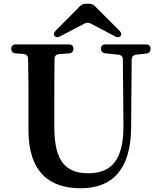

<svg xmlns="http://www.w3.org/2000/svg" viewBox="-20 -980 856 1025"><path d="M617 -817 487 -947C478 -956 468 -960 456 -960H438C426 -960 416 -956 407 -947L278 -817C267 -806 265 -796 271 -788C277 -780 288 -779 301 -786L431 -854C443 -860 453 -860 465 -854L594 -786C607 -779 618 -780 624 -788C630 -796 628 -806 617 -817ZM64 -695 105 -692C120 -691 129 -682 130 -666C132 -577 132 -486 132 -397V-285C132 -58 247 25 411 25C582 25 678 -78 680 -297L683 -661C683 -676 691 -686 706 -688L761 -694C776 -696 784 -705 784 -720C784 -735 775 -743 759 -743H544C528 -743 519 -735 519 -720C519 -705 528 -697 543 -695L613 -688C628 -686 636 -676 636 -661L639 -310C640 -127 576 -55 451 -55C332 -55 270 -119 270 -300V-397C270 -487 270 -577 271 -665C271 -681 280 -690 295 -691L348 -695C363 -696 372 -705 372 -720C372 -735 363 -743 347 -743H65C49 -743 40 -735 40 -720C40 -705 49 -696 64 -695Z"/></svg>

Font: 寒蝉锦书宋Pro Soft
Style: Regular
Weight: 700
Designer: 寒蝉锦书宋{Warren} 思源宋体{Ryoko NISHIZUKA 西塚涼子 (kana & ideographs); Frank Grießhammer (Latin, Greek & Cyrillic); Wenlong ZHANG 
Foundry: Adobe & ChillType
Version: Version 2.000;Glyphs 3.1.1 (3135)